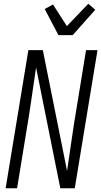

<svg xmlns="http://www.w3.org/2000/svg" viewBox="-20 -1002 540 1022"><path d="M10 0 131 -735H208L337 -92Q350 -179 362.5 -266.5Q375 -354 390 -441L438 -735H499L378 0H301L172 -643Q159 -556 146.5 -468.5Q134 -381 119 -294L71 0ZM291 -815 218 -954 262 -978 336 -863 450 -982 487 -950 367 -815Z"/></svg>

Font: Iosevka Term Curly Light
Style: Italic
Weight: 300
Italic angle: -9°
Designer: Belleve Invis
Foundry: Belleve Invis
Version: Version 32.3.0